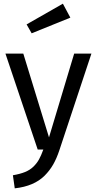

<svg xmlns="http://www.w3.org/2000/svg" viewBox="-20 -821 532 1054"><path d="M325.2 -800.8 366.2 -724.1 153.8 -638.2 126 -687ZM481.9 -526.9 306.2 2.9Q291.5 47.4 272.5 81.1Q253.4 114.7 224.9 143.3Q196.3 171.9 155.3 189.5Q114.3 207 61 212.9L50.8 141.1Q90.3 134.3 117.4 123.3Q144.5 112.3 163.3 94Q182.1 75.7 193.8 54.7Q205.6 33.7 217.8 0H187L9.8 -526.9H107.9L249 -66.9L387.2 -526.9Z"/></svg>

Font: FiraGO
Style: Regular
Weight: 400
Designer: bBox Type
Foundry: bBox Type GmbH
Version: Version 1.001;PS 001.001;hotconv 1.0.88;makeotf.lib2.5.64775